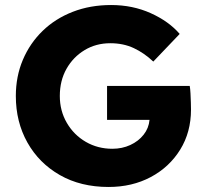

<svg xmlns="http://www.w3.org/2000/svg" viewBox="-20 -734 821 764"><path d="M412 10Q301 10 218 -37.5Q135 -85 89 -167Q43 -249 43 -352Q43 -430 71 -496Q99 -562 149.5 -611Q200 -660 269.5 -687Q339 -714 422 -714Q508 -714 580 -681.5Q652 -649 695 -599L590 -489Q554 -523 512.5 -542.5Q471 -562 419 -562Q362 -562 316.5 -534.5Q271 -507 244.5 -460Q218 -413 218 -352Q218 -293 246 -245Q274 -197 321.5 -169.5Q369 -142 427 -142Q466 -142 498.5 -157Q531 -172 551.5 -198Q572 -224 575 -257H406V-392H735Q737 -381 738 -362Q739 -343 739.5 -325.5Q740 -308 740 -298Q740 -208 697 -138.5Q654 -69 580 -29.5Q506 10 412 10Z"/></svg>

Font: Readex Pro
Style: Bold
Weight: 700
Designer: Bonnie Shaver-Troup, Thomas Jockin
Foundry: Lexend
Version: Version 1.203; ttfautohint (v1.8.3)